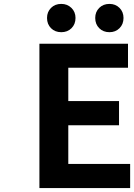

<svg xmlns="http://www.w3.org/2000/svg" viewBox="-20 -964 687 984"><path d="M182 0V-740H636V-617H330V-446H590V-322H330V-124H647V0ZM221 -872Q221 -903 241.5 -923.5Q262 -944 294 -944Q325 -944 346 -923.5Q367 -903 367 -872Q367 -840 346.5 -819.5Q326 -799 294 -799Q262 -799 241.5 -819.5Q221 -840 221 -872ZM541 -799Q509 -799 488.5 -819.5Q468 -840 468 -872Q468 -903 488.5 -923.5Q509 -944 541 -944Q572 -944 592.5 -923.5Q613 -903 613 -872Q613 -840 592.5 -819.5Q572 -799 541 -799Z"/></svg>

Font: NotoSansHansBold
Style: Bold
Weight: 700
Designer: Ryoko NISHIZUKA  (kana & ideographs); Paul D. Hunt (Latin, Greek & Cyrillic); Wenlong ZHANG  (bopomofo); Sandoll Communi
Foundry: Adobe Systems Incorporated
Version: Version 1.00;December 8, 2021;FontCreator 13.0.0.2675 64-bit